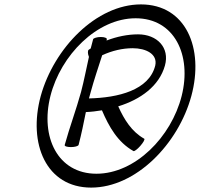

<svg xmlns="http://www.w3.org/2000/svg" viewBox="-20 -836 907 872"><path d="M849 -400C908 -617 824 -816 620 -816C417 -816 225 -617 165 -400C106 -183 190 16 394 16C598 16 790 -183 849 -400ZM209 -400C256 -586 421 -753 596 -753C772 -753 852 -586 805 -400C758 -214 594 -47 418 -47C242 -47 162 -214 209 -400ZM403 -658C399 -644 396 -630 392 -616C389 -614 386 -612 383 -610C378 -607 378 -593 383 -580L384 -578C372 -525 362 -471 348 -418C326 -338 296 -258 274 -178C272 -172 284 -168 302 -168C319 -168 335 -172 337 -178C350 -228 360 -277 370 -327C395 -328 419 -331 443 -335C475 -260 515 -190 586 -150C589 -147 604 -158 617 -173C631 -189 639 -203 635 -206C578 -238 544 -293 517 -353C618 -384 703 -445 729 -538C752 -620 693 -680 607 -680C560 -680 511 -670 464 -652C464 -654 465 -656 465 -658C467 -663 455 -668 438 -668C421 -668 405 -663 403 -658ZM392 -418C407 -473 426 -529 444 -585C489 -606 537 -617 583 -617C642 -617 697 -591 685 -538C657 -426 516 -392 384 -389C387 -399 389 -408 392 -418Z"/></svg>

Font: Nupuram ExtraLight Oblique
Style: Regular
Weight: 200
Designer: Santhosh Thottingal (santhosh.thottingal@gmail.com)
Foundry: SMC
Version: Version 1.000